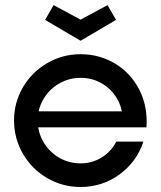

<svg xmlns="http://www.w3.org/2000/svg" viewBox="-20 -737 641 765"><path d="M36 -257Q36 -329 71.5 -389.5Q107 -450 168 -485.5Q229 -521 301 -521Q376.1 -521 438.4 -483.7Q500.8 -446.4 535 -379.6Q569.2 -312.8 563.6 -229.7H81.1V-293.5H501.3L468.5 -263.3Q467.7 -308.1 445.3 -345.8Q422.8 -383.5 384.8 -405.2Q346.7 -426.9 301 -426.9Q254.9 -426.9 215.6 -404.1Q176.2 -381.3 153.2 -342.2Q130.1 -303.1 130.1 -257Q130.1 -210.5 153.2 -171.1Q176.2 -131.7 215.3 -108.9Q254.5 -86.1 301 -86.1Q347.1 -86.1 384.8 -109.4Q422.5 -132.6 443.3 -172.7H551.4Q524.9 -92.3 456.4 -42.2Q387.9 8 301 8Q229 8 168 -27.5Q107 -63 71.5 -124Q36 -185 36 -257ZM159.7 -657.7 193.5 -716.7 301 -658.7 408.5 -716.7 442.3 -657.7 301 -574.6Z"/></svg>

Font: Lineal Thin
Style: Regular
Weight: 200
Designer: Created by Frank Adebiaye with contributions from Anton Moglia & Ariel Martín Pérez
Created by Frank ADEBIAYE with FontF
Foundry: Velvetyne Type Foundry
Version: Version 2.000;Glyphs 3.2 (3227)